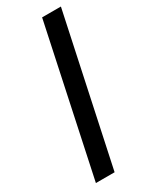

<svg xmlns="http://www.w3.org/2000/svg" viewBox="-187 -754 635 799"><g transform="rotate(-30 130.5 -354.5)"><path d="M170.9 -709H261.2L109.9 0H20Z"/></g></svg>

Font: Rawline Medium
Style: Italic
Weight: 500
Italic angle: -12°
Designer: Matt McInerney, Pablo Impallari, Rodrigo Fuenzalida
Foundry: Matt McInerney, Pablo Impallari, Rodrigo Fuenzalida
Version: Version 4.020;PS 004.020;hotconv 1.0.88;makeotf.lib2.5.64775